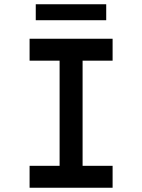

<svg xmlns="http://www.w3.org/2000/svg" viewBox="-20 -882 668 902"><path d="M119 0V-103H260V-597H119V-700H509V-597H368V-103H509V0ZM148 -787V-862H479V-787Z"/></svg>

Font: Lexend Exa
Style: Regular
Weight: 400
Designer: Bonnie Shaver-Troup, Thomas Jockin
Foundry: Lexend
Version: Version 1.007